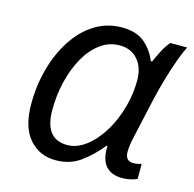

<svg xmlns="http://www.w3.org/2000/svg" viewBox="-87 -634 741 732"><g transform="rotate(15 284.0 -267.5)"><path d="M192.9 9.8Q128.9 9.8 88.6 -36.6Q48.3 -83 48.3 -173.8Q48.3 -248 66.9 -314.7Q85.4 -381.3 119.6 -433.3Q153.8 -485.4 201.7 -515.1Q249.5 -544.9 308.1 -544.9Q366.2 -544.9 398.7 -516.6Q431.2 -488.3 446.3 -449.2H451.7Q459.5 -467.3 472.4 -492.9Q485.4 -518.6 500.5 -535.2H566.9Q555.7 -513.7 542.5 -477.5Q529.3 -441.4 516.6 -397.9Q503.9 -354.5 493.7 -310.5L457 -145.5Q453.6 -130.4 451.9 -116.5Q450.2 -102.5 450.2 -93.3Q450.2 -56.2 481.9 -56.2Q497.6 -56.2 514.2 -62V-2.4Q506.3 2 489.5 5.9Q472.7 9.8 456.1 9.8Q412.6 9.8 390.4 -15.9Q368.2 -41.5 370.6 -94.2H367.2Q334.5 -53.2 292.5 -21.7Q250.5 9.8 192.9 9.8ZM220.7 -57.6Q257.8 -57.6 293.5 -84.2Q329.1 -110.8 357.7 -157.2Q386.2 -203.6 401.9 -262.2Q409.7 -291 412.6 -317.4Q415.5 -343.8 415.5 -364.7Q415.5 -415.5 388.9 -446Q362.3 -476.6 316.9 -476.6Q275.4 -476.6 241.2 -451.4Q207 -426.3 182.6 -383.1Q158.2 -339.8 145 -285.6Q131.8 -231.4 131.8 -172.9Q131.8 -57.6 220.7 -57.6Z"/></g></svg>

Font: Open Sans
Style: Italic
Weight: 400
Italic angle: -12°
Designer: Monotype Design Team
Foundry: Monotype Imaging Inc.
Version: Version 3.000; ttfautohint (v1.8.4)